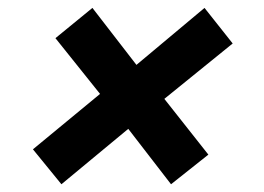

<svg xmlns="http://www.w3.org/2000/svg" viewBox="-20 -493 672 488"><path d="M136.1 -24.7 63.7 -113.5 234.3 -254.3 120.9 -396 214.9 -472.9 326.8 -328.1 499.8 -472.9 571.4 -382.5 397.7 -241.7 509.6 -100 414.7 -24.7 306 -165.5Z"/></svg>

Font: Atkinson Hyperlegible Mono ExtraLight
Style: Italic
Weight: 200
Italic angle: -12°
Monospace: yes
Designer: Elliott Scott, Megan Eiswerth, Linus Boman, Theodore Petrosky, Letters from Sweden
Foundry: Applied Design Works, Letters from Sweden
Version: Version 2.001